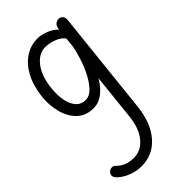

<svg xmlns="http://www.w3.org/2000/svg" viewBox="-250 -487 909 909"><g transform="rotate(-45 204.0 -32.5)"><path d="M156 1Q104 1 72.5 -30Q41 -61 28.5 -109Q16 -157 21 -209Q29 -278 54.5 -325Q80 -372 118 -396.5Q156 -421 200 -421Q226 -421 256.5 -409Q287 -397 309 -372L303 -317Q286 -343 255 -354.5Q224 -366 198 -366Q155 -366 122 -324Q89 -282 81 -206Q77 -167 83 -132Q89 -97 107.5 -75Q126 -53 157 -53Q182 -53 204 -75.5Q226 -98 244.5 -133.5Q263 -169 276 -210.5Q289 -252 296 -290L279 -97Q269 -76 256 -58.5Q243 -41 227 -27.5Q211 -14 193.5 -6.5Q176 1 156 1ZM122 356Q88 356 55 343Q22 330 0 308Q-11 296 -10 284.5Q-9 273 4 264Q12 259 21 260Q30 261 37 268Q69 302 124 302Q174 302 207.5 260Q241 218 248 146L304 -384Q306 -400 316 -408Q326 -416 337 -416Q348 -416 357 -407Q366 -398 364 -380L308 146Q297 243 247.5 299.5Q198 356 122 356Z"/></g></svg>

Font: Edu SA Beginner
Style: Regular
Weight: 400
Designer: Tina and Corey Anderson
Foundry: Google for Education
Version: Version 1.003